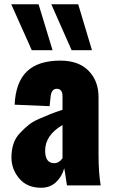

<svg xmlns="http://www.w3.org/2000/svg" viewBox="-20 -875 531 906"><path d="M130 -638 33 -855H162L228 -638ZM318 -638 222 -855H349L414 -638ZM174 11Q108 11 71 -32.5Q34 -76 34 -132Q34 -167 43.5 -196Q53 -225 74 -247Q95 -269 114.5 -285Q134 -301 167.5 -315.5Q201 -330 220 -337.5Q239 -345 275 -357V-420Q275 -456 248 -456Q223 -456 219 -420L214 -374L49 -381Q54 -487 107 -538Q160 -589 265 -589Q351 -589 398 -541Q445 -493 445 -417V-146Q445 -62 455 0H296Q284 -80 283 -81Q272 -41 244 -15Q216 11 174 11ZM236 -105Q258 -105 275 -128V-285Q193 -237 193 -164Q193 -105 236 -105Z"/></svg>

Font: Oswald Heavy
Style: Regular
Weight: 400
Designer: Vernon Adams
Foundry: Vernon Adams
Version: Version 4.101